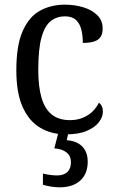

<svg xmlns="http://www.w3.org/2000/svg" viewBox="-20 -566 497 823"><path d="M262 10Q201 10 153 -18Q105 -46 77.5 -106.5Q50 -167 50 -265Q50 -372 77.5 -433.5Q105 -495 152 -520.5Q199 -546 258 -546Q301 -546 338 -534.5Q375 -523 397.5 -500.5Q420 -478 420 -444Q420 -421 411 -407.5Q402 -394 383 -388Q364 -382 335 -382Q335 -414 328.5 -439.5Q322 -465 305.5 -480.5Q289 -496 258 -496Q224 -496 198 -476Q172 -456 158 -406Q144 -356 144 -266Q144 -195 158 -147Q172 -99 202 -75Q232 -51 280 -51Q310 -51 334.5 -61Q359 -71 376.5 -88Q394 -105 404 -126Q412 -120 416.5 -110.5Q421 -101 421 -87Q421 -65 404 -42.5Q387 -20 352 -5Q317 10 262 10ZM235 237Q220 237 200 234Q180 231 164 226V178Q180 182 196.5 184Q213 186 225 186Q253 186 268.5 171.5Q284 157 284 130Q284 101 264 86.5Q244 72 213 70L233 -9H276L266 35Q296 37 316 49Q336 61 346 80.5Q356 100 356 127Q356 179 324 208Q292 237 235 237Z"/></svg>

Font: Noto Serif Thai SemiCondensed
Style: Regular
Weight: 400
Width: 4
Designer: Monotype Design Team
Foundry: Monotype Imaging Inc.
Version: Version 2.002